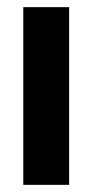

<svg xmlns="http://www.w3.org/2000/svg" viewBox="-20 -516 259 536"><path d="M45 0V-496H173V0Z"/></svg>

Font: Rethink Sans
Style: Bold
Weight: 700
Designer: The Rethink Sans project authors (Hans Thiessen). DM Sans designed by Colophon Foundry.
Foundry: Rethink Communications LLC
Version: Version 1.001